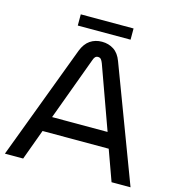

<svg xmlns="http://www.w3.org/2000/svg" viewBox="-119 -925 937 1026"><g transform="rotate(15 349.5 -412.0)"><path d="M2 0 240 -633Q256 -674 284 -693Q312 -712 349 -712Q386 -712 414.5 -693.5Q443 -675 458 -634L697 0H592L531 -169H165L103 0ZM195 -254H502L377 -601Q372 -614 366 -621Q360 -628 349 -628Q339 -628 333 -621Q327 -614 323 -601ZM201 -762V-824H493V-762Z"/></g></svg>

Font: MuseoModerno Thin
Style: Regular
Weight: 400
Version: Version 1.003